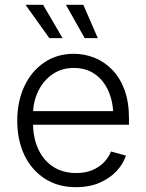

<svg xmlns="http://www.w3.org/2000/svg" viewBox="-20 -777 614 809"><path d="M300.8 11.7Q224.6 11.7 168.9 -24.2Q113.3 -60.1 83 -123Q52.7 -186 52.7 -268.1Q52.7 -350.1 82.8 -413.8Q112.8 -477.5 166.5 -513.9Q220.2 -550.3 291 -550.3Q336.9 -550.3 378.7 -533.4Q420.4 -516.6 453.1 -482.9Q485.8 -449.2 504.6 -398.4Q523.4 -347.7 523.4 -279.3V-251.5H95.2V-308.6H487.8L457.5 -287.6Q457.5 -345.7 437.5 -391.8Q417.5 -438 380.4 -464.4Q343.3 -490.7 291 -490.7Q239.7 -490.7 200.9 -463.9Q162.1 -437 140.6 -392.1Q119.1 -347.2 119.1 -293V-260.3Q119.1 -196.3 141.4 -148.4Q163.6 -100.6 204.3 -74.2Q245.1 -47.9 301.3 -47.9Q339.4 -47.9 368.7 -60.1Q397.9 -72.3 418 -93Q438 -113.8 447.8 -138.7L510.7 -121.1Q498.5 -85 470 -54.9Q441.4 -24.9 398.7 -6.6Q356 11.7 300.8 11.7ZM336.9 -616.2 257.8 -756.8H331.1L392.1 -616.2ZM188 -616.2 87.4 -756.8H161.6L243.7 -616.2Z"/></svg>

Font: Inter 16pt Light
Style: Regular
Weight: 300
Version: Version 4.001;git-66647c0bb